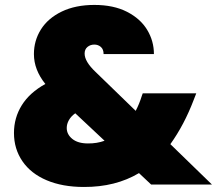

<svg xmlns="http://www.w3.org/2000/svg" viewBox="-20 -741 871 771"><path d="M36.1 -207Q36.1 -268.1 67.6 -318.6Q99.1 -369.1 162.1 -403.8Q116.2 -460.9 116.2 -523.9Q116.2 -578.1 144.5 -623Q172.9 -668 228 -694.6Q283.2 -721.2 358.9 -721.2Q436 -721.2 490 -693.6Q543.9 -666 571 -621.1Q598.1 -576.2 598.1 -523.9H396Q396 -543 385 -552.5Q374 -562 358.9 -562Q342.8 -562 331.3 -552.5Q319.8 -543 319.8 -525.9Q319.8 -493.7 363.8 -452.1L524.9 -295.9Q539.1 -322.8 549.8 -356.9L553.2 -366.2H768.1L757.8 -339.8Q719.7 -239.7 664.1 -162.1L831.1 0H586.9L538.1 -45.9Q443.8 10.3 316.9 9.8Q231 9.8 167.5 -17.1Q104 -43.9 70.1 -93.5Q36.1 -143.1 36.1 -207ZM248 -227.1Q248 -201.2 270.5 -183.1Q293 -165 333 -165Q369.1 -164.6 399.9 -175.8L282.2 -286.1Q265.1 -273.9 256.6 -258.5Q248 -243.2 248 -227.1Z"/></svg>

Font: Poppins Black
Style: Regular
Weight: 900
Designer: Ninad Kale (Devanagari), Jonny Pinhorn (Latin)
Foundry: Indian Type Foundry
Version: 4.004